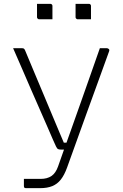

<svg xmlns="http://www.w3.org/2000/svg" viewBox="-20 -776 640 996"><path d="M534 -526Q539 -526 544 -522Q549 -518 546 -510Q517 -429 487 -347Q457 -265 428.5 -186Q400 -107 374.5 -36Q349 35 328 93Q314 132 295.5 155.5Q277 179 251 189.5Q225 200 189 200Q180 200 168 200Q156 200 145 200Q134 200 126 200Q118 200 115 200Q110 200 107 198Q104 196 104 189V152H116Q135 152 153.5 152Q172 152 191 152Q225 152 247 137Q269 122 281 88Q289 65 306 17Q323 -31 346.5 -96.5Q370 -162 396 -236Q422 -310 448.5 -385Q475 -460 498 -526Q502 -526 506.5 -526Q511 -526 515.5 -526Q520 -526 524.5 -526Q529 -526 534 -526ZM92 -526Q100 -526 103.5 -524Q107 -522 110 -515Q130 -467 154.5 -408.5Q179 -350 204.5 -289.5Q230 -229 252 -176Q274 -123 290 -85.5Q306 -48 311 -36H338L324 0H297Q287 0 281.5 -2.5Q276 -5 270.5 -16.5Q265 -28 254 -53Q244 -76 227 -115.5Q210 -155 188 -204.5Q166 -254 142 -309.5Q118 -365 94 -420.5Q70 -476 48 -526Q53 -526 58.5 -526Q64 -526 69.5 -526Q75 -526 80.5 -526Q86 -526 92 -526ZM172 -756Q189 -756 206.5 -756Q224 -756 241 -756Q245 -756 247 -754.5Q249 -753 250.5 -751Q252 -749 252 -745V-676Q235 -676 217.5 -676Q200 -676 183 -676Q180 -676 177.5 -677.5Q175 -679 173.5 -681.5Q172 -684 172 -687ZM372 -756Q389 -756 406.5 -756Q424 -756 441 -756Q445 -756 447 -754.5Q449 -753 450.5 -751Q452 -749 452 -745V-676Q435 -676 417.5 -676Q400 -676 383 -676Q380 -676 377.5 -677.5Q375 -679 373.5 -681.5Q372 -684 372 -687Z"/></svg>

Font: Recursive Monospace Light
Style: Regular
Weight: 300
Version: Version 1.047